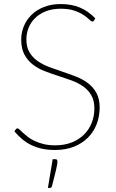

<svg xmlns="http://www.w3.org/2000/svg" viewBox="-20 -731 572 946"><path d="M443.5 -630Q440.5 -625 435 -625Q429.5 -625 419.8 -634.8Q410 -644.5 392.5 -656.5Q375 -668.5 347.5 -678.2Q320 -688 279.5 -688Q238.5 -688 206.8 -675.8Q175 -663.5 153.5 -642.5Q132 -621.5 121 -594.2Q110 -567 110 -537Q110 -498.5 125.5 -472.8Q141 -447 166.5 -429.5Q192 -412 224.2 -400Q256.5 -388 290.5 -376.8Q324.5 -365.5 356.8 -352.8Q389 -340 414.5 -320.5Q440 -301 455.5 -272.2Q471 -243.5 471 -201Q471 -157.5 456.2 -119.2Q441.5 -81 413.2 -52.8Q385 -24.5 344.2 -8.2Q303.5 8 251.5 8Q216 8 187.2 1.8Q158.5 -4.5 134.2 -16.2Q110 -28 89.8 -45Q69.5 -62 51 -83.5L57.5 -93.5Q60 -96 61.8 -97.2Q63.5 -98.5 67 -98.5Q70.5 -98.5 76.8 -92.2Q83 -86 93 -76.8Q103 -67.5 117 -56.8Q131 -46 150.2 -36.8Q169.5 -27.5 194.8 -21.2Q220 -15 252 -15Q297.5 -15 333.5 -29.2Q369.5 -43.5 394.2 -68.2Q419 -93 432 -126Q445 -159 445 -196.5Q445 -236.5 429.5 -262.5Q414 -288.5 388.8 -306Q363.5 -323.5 331 -335.2Q298.5 -347 264.8 -357.8Q231 -368.5 198.5 -381.2Q166 -394 140.8 -413.8Q115.5 -433.5 100 -462.8Q84.5 -492 84.5 -536Q84.5 -570.5 97.5 -602Q110.5 -633.5 135.2 -657.8Q160 -682 196.2 -696.5Q232.5 -711 279.5 -711Q332.5 -711 373.2 -694Q414 -677 449.5 -641ZM253.5 53.5Q259 53.5 261 56.5Q263 59.5 263 65.5Q263 71 261.5 80.5Q260 90 256.5 104.2Q253 118.5 248 138.8Q243 159 236 186Q234.5 190.5 232.2 192.8Q230 195 224.5 195H216L239.5 53.5Z"/></svg>

Font: Lato ExtraLight
Style: Regular
Weight: 275
Designer: Lukasz Dziedzic with Adam Twardoch and Botio Nikoltchev
Foundry: tyPoland Lukasz Dziedzic
Version: Version 2.015; 2015-08-06; http://www.latofonts.com/